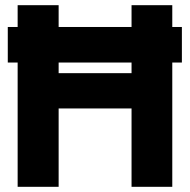

<svg xmlns="http://www.w3.org/2000/svg" viewBox="-20 -720 731 740"><path d="M48 0V-479H10V-616H48V-700H206V-616H487V-700H644V-616H681V-479H644V0H487V-302H206V0ZM206 -438H487V-479H206Z"/></svg>

Font: Rethink Sans ExtraBold
Style: Regular
Weight: 800
Designer: The Rethink Sans project authors (Hans Thiessen). DM Sans designed by Colophon Foundry.
Foundry: Rethink Communications LLC
Version: Version 1.001